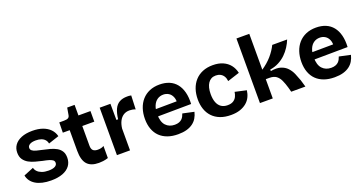

<svg xmlns="http://www.w3.org/2000/svg" viewBox="-39 -1349 3763 1997"><g transform="rotate(-20 1842.5 -350.5)"><path d="M276 14Q223 14 180 4Q137 -6 106 -25Q75 -44 56 -70.5Q37 -97 31 -130L141 -175Q145 -153 163 -134Q181 -115 211.5 -103.5Q242 -92 285 -92Q331 -92 356 -105.5Q381 -119 381 -144Q381 -163 367 -174Q353 -185 326 -193Q299 -201 261 -208Q224 -217 185.5 -227Q147 -237 114.5 -255Q82 -273 61.5 -302.5Q41 -332 41 -378Q41 -426 67 -462Q93 -498 143 -518.5Q193 -539 265 -539Q330 -539 379 -521.5Q428 -504 459.5 -471.5Q491 -439 502 -394L385 -355Q381 -379 365.5 -397Q350 -415 324.5 -424Q299 -433 265 -433Q222 -433 198.5 -419Q175 -405 175 -382Q175 -363 190.5 -351Q206 -339 234 -331.5Q262 -324 300 -316Q340 -308 378 -297.5Q416 -287 446.5 -270Q477 -253 495 -225Q513 -197 513 -153Q513 -101 485 -63.5Q457 -26 404 -6Q351 14 276 14Z M805 12Q717 12 675.5 -34.5Q634 -81 634 -183V-412H558L560 -525H613Q644 -525 659 -534Q674 -543 677 -567L690 -642H772V-525H905V-408H772V-189Q772 -153 789 -137Q806 -121 841 -121Q860 -121 877.5 -125Q895 -129 908 -138V-4Q877 6 851 9Q825 12 805 12Z M1007 0V-254V-525H1126L1127 -346H1146Q1154 -413 1173.5 -455Q1193 -497 1228 -517Q1263 -537 1315 -537Q1324 -537 1334.5 -536.5Q1345 -536 1359 -533L1353 -380Q1338 -387 1320 -390Q1302 -393 1288 -393Q1249 -393 1221 -375Q1193 -357 1175.5 -323.5Q1158 -290 1152 -242V0Z M1682 14Q1617 14 1566.5 -4Q1516 -22 1481 -56Q1446 -90 1427.5 -140Q1409 -190 1409 -253Q1409 -315 1426.5 -367.5Q1444 -420 1478 -458.5Q1512 -497 1561 -518Q1610 -539 1672 -539Q1732 -539 1779 -519.5Q1826 -500 1857.5 -461Q1889 -422 1903.5 -365.5Q1918 -309 1914 -236L1502 -232V-311L1831 -314L1780 -274Q1787 -327 1773 -361Q1759 -395 1732.5 -411Q1706 -427 1674 -427Q1636 -427 1607 -407Q1578 -387 1562 -348.5Q1546 -310 1546 -256Q1546 -171 1583.5 -131Q1621 -91 1682 -91Q1710 -91 1729.5 -98.5Q1749 -106 1761.5 -118Q1774 -130 1781.5 -145Q1789 -160 1794 -175L1919 -148Q1910 -111 1892.5 -81.5Q1875 -52 1846 -30.5Q1817 -9 1776.5 2.5Q1736 14 1682 14Z M2267 14Q2199 14 2148 -6Q2097 -26 2063 -62Q2029 -98 2012 -147.5Q1995 -197 1995 -256Q1995 -318 2012.5 -369.5Q2030 -421 2064 -459Q2098 -497 2148 -518Q2198 -539 2262 -539Q2326 -539 2373.5 -518Q2421 -497 2450.5 -459.5Q2480 -422 2491 -371L2358 -328Q2355 -359 2341.5 -381.5Q2328 -404 2305.5 -415.5Q2283 -427 2255 -427Q2226 -427 2205 -415.5Q2184 -404 2169.5 -382.5Q2155 -361 2147.5 -330.5Q2140 -300 2140 -262Q2140 -208 2154.5 -170.5Q2169 -133 2197.5 -113.5Q2226 -94 2268 -94Q2308 -94 2332 -109.5Q2356 -125 2367.5 -149.5Q2379 -174 2382 -200L2508 -172Q2503 -133 2486.5 -99Q2470 -65 2440 -40Q2410 -15 2367.5 -0.5Q2325 14 2267 14Z M2590 0V-715H2732V-318Q2763 -339 2791.5 -363.5Q2820 -388 2843.5 -415Q2867 -442 2885.5 -470Q2904 -498 2917 -525H3082Q3067 -487 3042.5 -448.5Q3018 -410 2984.5 -377.5Q2951 -345 2907 -322Q2863 -299 2810 -291V-274Q2877 -286 2921 -272Q2965 -258 2993.5 -227.5Q3022 -197 3039 -157.5Q3056 -118 3070 -78L3093 0H2936L2923 -49Q2909 -98 2892 -135Q2875 -172 2847.5 -192.5Q2820 -213 2772 -213H2732V0Z M3414 14Q3349 14 3298.5 -4Q3248 -22 3213 -56Q3178 -90 3159.5 -140Q3141 -190 3141 -253Q3141 -315 3158.5 -367.5Q3176 -420 3210 -458.5Q3244 -497 3293 -518Q3342 -539 3404 -539Q3464 -539 3511 -519.5Q3558 -500 3589.5 -461Q3621 -422 3635.5 -365.5Q3650 -309 3646 -236L3234 -232V-311L3563 -314L3512 -274Q3519 -327 3505 -361Q3491 -395 3464.5 -411Q3438 -427 3406 -427Q3368 -427 3339 -407Q3310 -387 3294 -348.5Q3278 -310 3278 -256Q3278 -171 3315.5 -131Q3353 -91 3414 -91Q3442 -91 3461.5 -98.5Q3481 -106 3493.5 -118Q3506 -130 3513.5 -145Q3521 -160 3526 -175L3651 -148Q3642 -111 3624.5 -81.5Q3607 -52 3578 -30.5Q3549 -9 3508.5 2.5Q3468 14 3414 14Z"/></g></svg>

Font: Bricolage Grotesque
Style: Bold
Weight: 700
Designer: Mathieu Triay
Foundry: Atelier Triay
Version: Version 1.001;gftools[0.9.33.dev8+g029e19f]